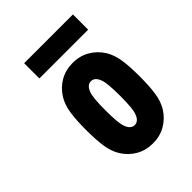

<svg xmlns="http://www.w3.org/2000/svg" viewBox="-246 -1016 1160 1160"><g transform="rotate(-45 333.5 -436.5)"><path d="M166.7 -882.8H583.3V-752.6H166.7ZM561.8 -572.9Q587.2 -531.2 595.7 -474.3Q604.2 -417.3 604.2 -333.3Q604.2 -249.3 595.7 -192.4Q587.2 -135.4 561.8 -93.8Q531.2 -44.9 483.4 -17.3Q435.5 10.4 375 10.4Q314.5 10.4 266.6 -17.3Q218.8 -44.9 188.2 -93.8Q162.8 -135.4 154.3 -192.4Q145.8 -249.3 145.8 -333.3Q145.8 -417.3 154.3 -474.3Q162.8 -531.2 188.2 -572.9Q218.8 -621.7 266.6 -649.4Q314.5 -677.1 375 -677.1Q435.5 -677.1 483.4 -649.4Q531.2 -621.7 561.8 -572.9ZM325.5 -475.9Q312.5 -440.1 312.5 -333.3Q312.5 -226.6 325.5 -190.8Q341.8 -145.8 375 -145.8Q408.2 -145.8 424.5 -190.8Q437.5 -226.6 437.5 -333.3Q437.5 -440.1 424.5 -475.9Q408.2 -520.8 375 -520.8Q341.8 -520.8 325.5 -475.9Z"/></g></svg>

Font: Monoid
Style: Bold
Weight: 700
Width: 4
Designer: Andreas Larsen (@larsenwork)
Version: Version 0.61